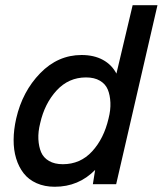

<svg xmlns="http://www.w3.org/2000/svg" viewBox="-20 -710 627 740"><path d="M491.2 -689.9H586.9L427.7 0H337.9L346.7 -55.2Q283.2 9.8 190.9 9.8Q151.9 9.8 121.1 -3.9Q90.3 -17.6 71.3 -42Q52.2 -66.4 42.2 -99.4Q32.2 -132.3 32.5 -171.4Q32.7 -210.4 42.5 -253.4Q66.4 -357.4 134.8 -427.7Q203.1 -498 294.4 -498Q342.3 -498 376.7 -479.2Q411.1 -460.4 428.7 -426.3ZM398.4 -253.4Q406.7 -285.6 405.5 -314.5Q404.3 -343.3 395.5 -364.7Q386.7 -386.2 365.2 -398.9Q343.8 -411.6 311.5 -411.6Q244.6 -411.6 198.2 -361.3Q151.9 -311 134.8 -234.9Q126.5 -202.1 127.9 -173.6Q129.4 -145 138.4 -123.5Q147.5 -102.1 168.9 -89.6Q190.4 -77.1 222.2 -77.1Q289.6 -77.1 335 -126.5Q380.4 -175.8 398.4 -253.4Z"/></svg>

Font: HK Grotesk Medium Italic
Style: Regular
Weight: 500
Italic angle: -13°
Designer: Alfredo Marco Pradil and Stefan Peev
Foundry: Hanken Design Co.
Version: Version 1.000;PS 001.000;hotconv 1.0.88;makeotf.lib2.5.64775